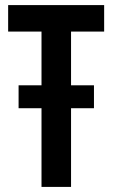

<svg xmlns="http://www.w3.org/2000/svg" viewBox="-20 -734 443 754"><path d="M143 0V-309H53V-399H143V-610H12V-714H389V-610H259V-399H349V-309H259V0Z"/></svg>

Font: Noto Sans Display ExtraCondensed SemiBold
Style: Regular
Weight: 600
Width: 2
Designer: Monotype Design Team
Foundry: Monotype Imaging Inc.
Version: Version 2.003